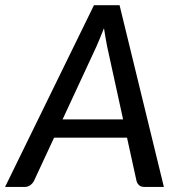

<svg xmlns="http://www.w3.org/2000/svg" viewBox="-50 -738 708 758"><path d="M597 0H520Q507 0 499.5 -6.5Q492 -13 489 -23.5L451.5 -194.5H163.5L84 -23.5Q79.5 -14.5 69.8 -7.2Q60 0 47.5 0H-30L321 -717.5H422ZM197 -266.5H436L373 -554.5Q370.5 -568.5 367 -587Q363.5 -605.5 360.5 -626.5Q352.5 -605.5 344.5 -587Q336.5 -568.5 330.5 -554Z"/></svg>

Font: Lato Medium
Style: Italic
Weight: 500
Italic angle: -7°
Designer: Lukasz Dziedzic
Foundry: tyPoland Lukasz Dziedzic
Version: Version 2.006; 2014-01-15